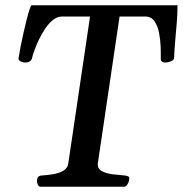

<svg xmlns="http://www.w3.org/2000/svg" viewBox="-20 -713 698 733"><path d="M121.1 -22Q121.1 -30.8 124.8 -36.4Q128.4 -42 139.2 -43Q162.6 -44.4 184.8 -48.3Q207 -52.2 222.7 -61.8Q238.3 -71.3 240.7 -88.9L323.7 -649.9H217.3Q198.7 -649.9 182.1 -636.7Q165.5 -623.5 151.9 -602.8Q138.2 -582 127.7 -559.8Q117.2 -537.6 110.6 -518.8Q104 -500 102.1 -490.2Q99.1 -481 91.3 -477.5Q83.5 -474.1 75.7 -474.1Q72.3 -474.1 65.9 -475.8Q59.6 -477.5 54.7 -481.4Q49.8 -485.4 50.8 -490.7Q53.7 -509.8 58.8 -535.9Q64 -562 70.1 -589.4Q76.2 -616.7 82.3 -640.1Q88.4 -663.6 93.3 -678.2Q98.1 -692.9 100.1 -692.9H657.7Q657.7 -660.2 654.8 -626Q651.9 -591.8 648.9 -557.6Q646 -523.4 644.5 -490.7Q643.1 -482.4 630.4 -478.3Q617.7 -474.1 612.3 -474.1Q604 -474.1 598.6 -477.5Q593.3 -481 593.8 -490.2Q594.2 -507.8 593.3 -534.7Q592.3 -561.5 587.2 -587.9Q582 -614.3 569.6 -632.1Q557.1 -649.9 534.7 -649.9H436.5L353.5 -89.4Q351.1 -68.8 368.9 -59.6Q386.7 -50.3 411.9 -47.4Q437 -44.4 456.5 -43Q466.3 -42 470.7 -38.8Q475.1 -35.6 472.7 -24.9Q472.2 -19 466.8 -9.5Q461.4 0 453.1 0H135.3Q127.9 0 124.5 -7.8Q121.1 -15.6 121.1 -22Z"/></svg>

Font: Gelasio Medium
Style: Italic
Weight: 500
Italic angle: -8.5°
Designer: Eben Sorkin
Foundry: Eben Sorkin
Version: Version 1.008